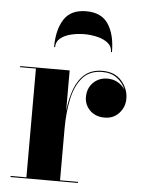

<svg xmlns="http://www.w3.org/2000/svg" viewBox="-52 -752 591 793"><g transform="rotate(5 244.0 -355.0)"><path d="M390 -550.5Q390 -573.5 372.2 -587.8Q354.5 -602 327.8 -608.2Q301 -614.5 274 -614.5Q247 -614.5 220.2 -608.2Q193.5 -602 175.8 -587.8Q158 -573.5 158 -550.5H154Q154 -622.5 182 -666Q210 -709.5 274 -709.5Q337.5 -709.5 365.8 -666Q394 -622.5 394 -550.5ZM21.5 -4.5H87V-455.5H21.5V-460H226.5V-292Q232 -343 247 -383.2Q262 -423.5 290 -446.8Q318 -470 362 -470Q413.5 -470 441.8 -437.2Q470 -404.5 470 -364Q470 -329.5 447 -304Q424 -278.5 387 -278.5Q349 -278.5 326 -301.5Q303 -324.5 303 -356.5Q303 -393.5 326.8 -416.8Q350.5 -440 385.5 -440Q410 -440 429 -428.8Q448 -417.5 458.5 -400.5Q448.5 -427.5 423.8 -446.5Q399 -465.5 362 -465.5Q309.5 -465.5 280 -431.8Q250.5 -398 238.5 -342Q226.5 -286 226.5 -219.5V-4.5H301V0H21.5Z"/></g></svg>

Font: Bodoni* 36pt
Style: Bold
Weight: 700
Version: Version 2.3